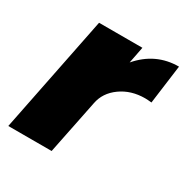

<svg xmlns="http://www.w3.org/2000/svg" viewBox="-133 -663 750 775"><g transform="rotate(30 242.0 -276.0)"><path d="M484 -552 460 -371Q440 -373 430 -373Q365 -373 317.5 -339Q270 -305 260 -252L209 0H7L116 -544H318L303 -467Q376 -552 484 -552Z"/></g></svg>

Font: TypoPRO Montserrat Alternates
Style: Italic
Weight: 800
Italic angle: -11.3°
Designer: Julieta Ulanovsky
Foundry: Julieta Ulanovsky
Version: Version 6.001